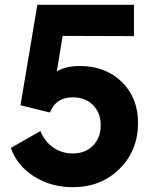

<svg xmlns="http://www.w3.org/2000/svg" viewBox="-20 -765 633 797"><path d="M311 -491Q418 -491 485.5 -425Q553 -359 553 -255Q553 -140 476 -64Q399 12 282 12Q192 12 121.5 -32.5Q51 -77 25 -151L148 -221Q164 -179 200 -153.5Q236 -128 282 -128Q334 -128 366 -160.5Q398 -193 398 -245Q398 -297 366 -329Q334 -361 282 -361Q212 -361 187 -298L65 -328L135 -745H536V-615L240 -616L216 -469Q254 -491 311 -491Z"/></svg>

Font: Plus Jakarta Display
Style: Bold
Weight: 700
Designer: Gumpita Rahayu
Foundry: Tokotype Studio
Version: Version 1.000;hotconv 1.0.109;makeotfexe 2.5.65596